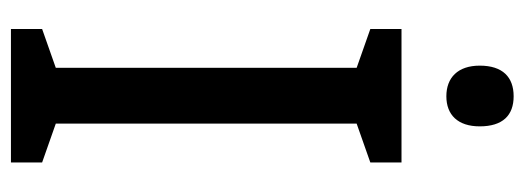

<svg xmlns="http://www.w3.org/2000/svg" viewBox="-324 -635 959 351"><g transform="rotate(90 155.5 -459.5)"><path d="M156 -919C121 -919 100 -899 100 -857C100 -817 122 -796 156 -796C190 -796 211 -817 211 -857C211 -899 191 -919 156 -919ZM277 0V-57L206 -82V-632L277 -657V-714H33V-657L104 -632V-82L33 -57V0Z"/></g></svg>

Font: Noto Sans Gurmukhi UI Condensed Medium
Style: Regular
Weight: 500
Width: 3
Designer: Jelle Bosma - Monotype Design Team
Foundry: Monotype Imaging Inc.
Version: Version 2.004